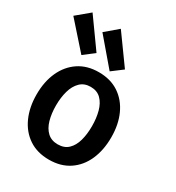

<svg xmlns="http://www.w3.org/2000/svg" viewBox="-198 -939 987 1076"><g transform="rotate(30 295.5 -400.5)"><path d="M524 -265Q524 -348 495 -411.5Q466 -475 412 -511Q358 -547 282 -547Q207 -547 153 -511Q99 -475 70 -411.5Q41 -348 41 -265Q41 -182 70 -118Q99 -54 153 -18Q207 18 283 18Q359 18 413 -18Q467 -54 495.5 -118Q524 -182 524 -265ZM399 -265Q399 -213 387.5 -171.5Q376 -130 350.5 -105.5Q325 -81 283 -81Q242 -81 216 -105Q190 -129 178 -171Q166 -213 166 -265Q166 -317 178 -359.5Q190 -402 216 -427.5Q242 -453 283 -453Q325 -453 350.5 -427.5Q376 -402 387.5 -359.5Q399 -317 399 -265ZM186 -751 331 -581 400 -633 266 -819ZM-1 -749 148 -581 216 -633 83 -819Z"/></g></svg>

Font: Repo DemiBold
Style: Regular
Weight: 600
Designer: Stefan Peev
Foundry: Context Ltd
Version: Version 1.502